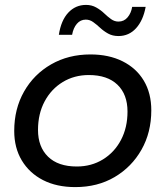

<svg xmlns="http://www.w3.org/2000/svg" viewBox="-20 -757 675 783"><path d="M287 6Q211 6 155.5 -22.5Q100 -51 69 -102.5Q38 -154 38 -223Q38 -313 78 -383.5Q118 -454 188.5 -494.5Q259 -535 349 -535Q424 -535 480 -507Q536 -479 566.5 -428Q597 -377 597 -307Q597 -217 557 -146.5Q517 -76 447.5 -35Q378 6 287 6ZM293 -78Q353 -78 400 -107Q447 -136 473.5 -186.5Q500 -237 500 -302Q500 -372 459 -411.5Q418 -451 342 -451Q283 -451 236 -422.5Q189 -394 162 -343.5Q135 -293 135 -227Q135 -158 176 -118Q217 -78 293 -78ZM463 -610Q439 -610 421 -620Q403 -630 388.5 -643.5Q374 -657 360 -667Q346 -677 330 -677Q308 -677 293.5 -660Q279 -643 274 -615H220Q229 -674 258.5 -705.5Q288 -737 331 -737Q354 -737 372.5 -726.5Q391 -716 405 -702.5Q419 -689 433 -679Q447 -669 463 -669Q486 -669 500.5 -686.5Q515 -704 519 -729H574Q564 -674 535 -642Q506 -610 463 -610Z"/></svg>

Font: Montserrat Thin Medium
Style: Italic
Weight: 500
Italic angle: -11.3°
Version: Version 9.000